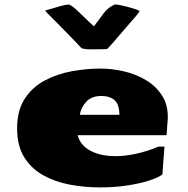

<svg xmlns="http://www.w3.org/2000/svg" viewBox="-20 -816 839 855"><path d="M425.3 18.6Q357.4 18.6 291.7 6.3Q226.1 -5.9 172.9 -35.4Q119.6 -64.9 87.9 -115.7Q56.2 -166.5 56.2 -244.1Q56.2 -324.2 90.1 -376.2Q124 -428.2 179.2 -457.5Q234.4 -486.8 299.8 -498.8Q365.2 -510.7 427.7 -510.7Q477.5 -510.7 530.8 -498.5Q584 -486.3 629.4 -459.5Q674.8 -432.6 702.1 -389.6Q729.5 -346.7 727.1 -285.2Q727.1 -279.3 726.1 -273.9L721.7 -213.9H325.7Q337.4 -169.4 382.3 -145Q427.2 -120.6 494.6 -120.6Q536.1 -120.6 584.5 -130.9Q632.8 -141.1 686 -163.1H712.4L703.1 -39.1Q683.6 -24.4 641.8 -11.2Q600.1 2 543.9 10.3Q487.8 18.6 425.3 18.6ZM511.7 -304.7Q511.2 -352.5 489.5 -370.6Q467.8 -388.7 431.6 -388.7Q388.2 -388.7 364.5 -363.3Q340.8 -337.9 335.4 -304.7ZM430.7 -596.7Q411.1 -596.7 387.2 -596.2Q363.3 -595.7 343.3 -601.1Q326.7 -618.7 311 -635.5Q295.4 -652.3 278.3 -668.9L217.8 -730.5Q207 -741.7 197.5 -750.7Q188 -759.8 180.7 -769Q189.9 -771 210.7 -777.6Q231.4 -784.2 253.2 -790Q274.9 -795.9 286.6 -795.9Q300.3 -791 321 -772Q341.8 -752.9 363 -731.9Q384.3 -710.9 398.4 -698.7Q418.5 -725.6 439.9 -754.6Q461.4 -783.7 492.2 -796.4Q501 -796.4 523.9 -791.3Q546.9 -786.1 570.1 -779.3Q593.3 -772.5 602.1 -767.1Q596.7 -757.3 584.5 -743.2Q572.3 -729 564.9 -720.7Q548.8 -702.6 527.1 -677Q505.4 -651.4 486.1 -629.2Q466.8 -606.9 457 -597.7Q450.7 -597.2 444.1 -596.9Q437.5 -596.7 430.7 -596.7Z"/></svg>

Font: Seymour One
Style: Regular
Weight: 400
Designer: Vernon Adams
Foundry: Vernon Adams
Version: Version 1.100; ttfautohint (v1.8.4.7-5d5b);gftools[0.9.33]